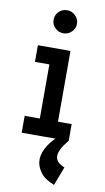

<svg xmlns="http://www.w3.org/2000/svg" viewBox="-100 -723 550 1010"><g transform="rotate(10 175.0 -217.5)"><path d="M50 0V-90H131V-379H54V-468H228V-90H301V0ZM175 -553Q149 -553 130.5 -571Q112 -589 112 -614Q112 -640 130 -658Q148 -676 175 -676Q200 -676 218.5 -657.5Q237 -639 237 -614Q237 -589 218.5 -571Q200 -553 175 -553ZM303 141 265 241Q213 221 190 189Q167 157 167 123Q167 86 193 45Q219 4 267 -31L300 0Q255 54 255 87Q255 123 303 141Z"/></g></svg>

Font: Inconsolata ExtraCondensed ExtraBold
Style: Regular
Weight: 800
Width: 2
Monospace: yes
Designer: Raph Levien, Cyreal, Brenton Simpson
Foundry: Raph Levien, Cyreal, Google
Version: Version 3.001; ttfautohint (v1.8.2.53-6de2)